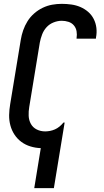

<svg xmlns="http://www.w3.org/2000/svg" viewBox="-20 -763 540 998"><path d="M158 215 192 7Q164 6 138 -2Q112 -10 91 -25.5Q70 -41 55.5 -63Q41 -85 34 -111Q27 -137 27.5 -165Q28 -193 33 -222L88 -556Q92 -581 100.5 -605.5Q109 -630 123 -652.5Q137 -675 157.5 -693Q178 -711 202 -722.5Q226 -734 251 -738.5Q276 -743 301 -743Q326 -743 351 -739.5Q376 -736 398 -726.5Q420 -717 438 -701.5Q456 -686 467 -664.5Q478 -643 481 -618Q484 -593 479 -568Q479 -566 479 -564.5Q479 -563 478 -562H378Q378 -562 378 -563Q378 -564 378 -565Q381 -583 378 -600.5Q375 -618 364 -631Q353 -644 336 -649.5Q319 -655 301 -655Q280 -655 258.5 -646.5Q237 -638 222 -621.5Q207 -605 199 -584Q191 -563 187 -542L132 -207Q128 -184 129 -161Q130 -138 140.5 -119Q151 -100 171 -90Q191 -80 215 -80Q227 -80 240 -82.5Q253 -85 265.5 -90.5Q278 -96 289 -105Q300 -114 309 -125L310 -126H316L260 215Z"/></svg>

Font: Iosevka SS04 Semibold
Style: Italic
Weight: 600
Italic angle: -9°
Monospace: yes
Designer: Belleve Invis
Foundry: Belleve Invis
Version: Version 19.0.0; ttfautohint (v1.8.4)